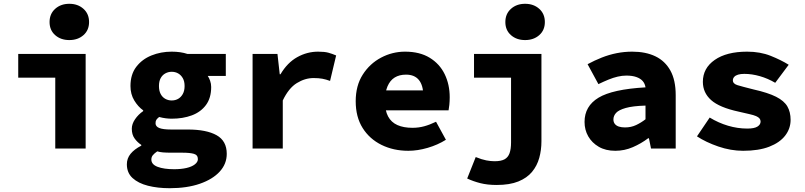

<svg xmlns="http://www.w3.org/2000/svg" viewBox="-20 -782 4240 1011"><path d="M271 0V-373H76V-498H431V0ZM345 -571Q300 -571 270.5 -597Q241 -623 241 -666Q241 -709 270.5 -735.5Q300 -762 345 -762Q390 -762 419.5 -735.5Q449 -709 449 -666Q449 -623 419.5 -597Q390 -571 345 -571Z M873 209Q810 209 759 196Q708 183 678 155.5Q648 128 648 83Q648 52 667.5 28Q687 4 724 -15V-19Q704 -32 689 -52.5Q674 -73 674 -104Q674 -129 691 -154Q708 -179 734 -197V-201Q707 -220 687 -253Q667 -286 667 -329Q667 -390 697.5 -430Q728 -470 777.5 -490Q827 -510 884 -510Q931 -510 967 -498H1169V-382H1074Q1081 -372 1086.5 -356.5Q1092 -341 1092 -324Q1092 -266 1064.5 -229Q1037 -192 990 -174.5Q943 -157 884 -157Q870 -157 853.5 -159Q837 -161 818 -166Q808 -158 803.5 -151.5Q799 -145 799 -133Q799 -116 818.5 -108Q838 -100 881 -100H969Q1067 -100 1120.5 -70Q1174 -40 1174 28Q1174 81 1137 121.5Q1100 162 1032.5 185.5Q965 209 873 209ZM884 -253Q903 -253 918 -261.5Q933 -270 942.5 -287Q952 -304 952 -329Q952 -354 942.5 -370.5Q933 -387 918 -395.5Q903 -404 884 -404Q866 -404 850.5 -395.5Q835 -387 826 -370.5Q817 -354 817 -329Q817 -304 826 -287Q835 -270 850.5 -261.5Q866 -253 884 -253ZM897 109Q934 109 962 102.5Q990 96 1006 83.5Q1022 71 1022 56Q1022 34 1001 28Q980 22 940 22H883Q855 22 838 20.5Q821 19 808 15Q792 26 784.5 35.5Q777 45 777 58Q777 84 810 96.5Q843 109 897 109Z M1310 0V-498H1441L1453 -391H1457Q1493 -452 1545 -481Q1597 -510 1655 -510Q1689 -510 1709 -504.5Q1729 -499 1750 -490L1718 -356Q1696 -364 1677 -367.5Q1658 -371 1631 -371Q1586 -371 1543 -344.5Q1500 -318 1469 -253V0Z M2130 12Q2052 12 1989 -19Q1926 -50 1889.5 -108Q1853 -166 1853 -249Q1853 -331 1890 -389Q1927 -447 1986.5 -478.5Q2046 -510 2113 -510Q2190 -510 2242.5 -478Q2295 -446 2321.5 -391.5Q2348 -337 2348 -270Q2348 -249 2346 -229.5Q2344 -210 2342 -201H1972V-306H2232L2209 -277Q2209 -332 2186 -360.5Q2163 -389 2118 -389Q2083 -389 2058.5 -374Q2034 -359 2020.5 -327.5Q2007 -296 2007 -249Q2007 -200 2023.5 -169Q2040 -138 2072.5 -123.5Q2105 -109 2152 -109Q2184 -109 2213.5 -117Q2243 -125 2276 -141L2328 -46Q2285 -19 2232 -3.5Q2179 12 2130 12Z M2595 192Q2547 192 2509.5 182.5Q2472 173 2440 158L2485 45Q2517 58 2540.5 62.5Q2564 67 2584 67Q2618 67 2636.5 57Q2655 47 2663 25Q2671 3 2671 -32V-373H2476V-498H2831V-38Q2831 8 2819.5 49.5Q2808 91 2781.5 123Q2755 155 2709.5 173.5Q2664 192 2595 192ZM2745 -571Q2700 -571 2670.5 -597Q2641 -623 2641 -666Q2641 -709 2670.5 -735.5Q2700 -762 2745 -762Q2790 -762 2819.5 -735.5Q2849 -709 2849 -666Q2849 -623 2819.5 -597Q2790 -571 2745 -571Z M3220 12Q3169 12 3133 -9Q3097 -30 3077.5 -64Q3058 -98 3058 -140Q3058 -223 3131.5 -267.5Q3205 -312 3379 -322Q3376 -342 3364 -355.5Q3352 -369 3330.5 -376.5Q3309 -384 3278 -384Q3256 -384 3232.5 -378.5Q3209 -373 3184.5 -363Q3160 -353 3131 -339L3074 -444Q3111 -464 3149 -479Q3187 -494 3227 -502Q3267 -510 3309 -510Q3380 -510 3431 -485.5Q3482 -461 3510 -410.5Q3538 -360 3538 -281V0H3408L3397 -54H3393Q3356 -26 3312 -7Q3268 12 3220 12ZM3271 -111Q3303 -111 3329.5 -123.5Q3356 -136 3379 -154V-226Q3312 -224 3275 -213.5Q3238 -203 3224 -187.5Q3210 -172 3210 -153Q3210 -139 3217.5 -129.5Q3225 -120 3238.5 -115.5Q3252 -111 3271 -111Z M3893 12Q3828 12 3762.5 -10.5Q3697 -33 3650 -64L3717 -163Q3763 -135 3813.5 -120Q3864 -105 3915 -105Q3952 -105 3968.5 -115.5Q3985 -126 3985 -142Q3985 -151 3979.5 -158Q3974 -165 3961.5 -170.5Q3949 -176 3926.5 -181Q3904 -186 3870 -194Q3768 -216 3724.5 -255Q3681 -294 3681 -351Q3681 -423 3743.5 -466.5Q3806 -510 3914 -510Q3983 -510 4038 -488Q4093 -466 4133 -441L4062 -346Q4023 -369 3981 -381Q3939 -393 3899 -393Q3880 -393 3866.5 -389Q3853 -385 3846 -377Q3839 -369 3839 -359Q3839 -341 3863.5 -333.5Q3888 -326 3948 -311Q4024 -294 4066.5 -272.5Q4109 -251 4126 -221.5Q4143 -192 4143 -151Q4143 -105 4114.5 -68Q4086 -31 4030.5 -9.5Q3975 12 3893 12Z"/></svg>

Font: Source Code Pro ExtraLight ExtraBold
Style: Regular
Weight: 800
Monospace: yes
Version: Version 1.018;hotconv 1.0.116;makeotfexe 2.5.65601